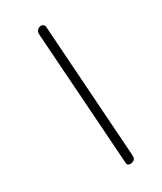

<svg xmlns="http://www.w3.org/2000/svg" viewBox="-107 -778 724 858"><g transform="rotate(-15 255.5 -348.5)"><path d="M384.8 2Q374 2 371.1 -6.8L147 -660.2Q144 -668.9 144 -673.8Q144 -683.6 151.4 -691.4Q158.7 -699.2 168 -699.2Q181.6 -699.2 185.1 -687L409.2 -32.2Q411.1 -24.4 411.1 -21Q411.1 -12.2 402.3 -5.1Q393.6 2 384.8 2Z"/></g></svg>

Font: Comic Neue Light
Style: Italic
Weight: 300
Italic angle: -12°
Designer: Craig Rozynski
Foundry: Craig Rozynski
Version: Version 2.003;hotconv 1.0.109;makeotfexe 2.5.65596